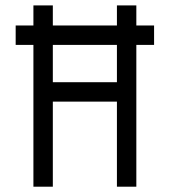

<svg xmlns="http://www.w3.org/2000/svg" viewBox="-20 -704 640 724"><path d="M179.2 -394H420.9V-534.7H179.2ZM179.2 0H106V-534.7H39.1V-607.9H106V-683.6H179.2V-607.9H420.9V-683.6H494.1V-607.9H561V-534.7H494.1V0H420.9V-320.8H179.2Z"/></svg>

Font: Anka/Coder
Style: Regular
Weight: 400
Monospace: yes
Version: Version 001.100